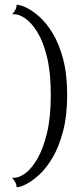

<svg xmlns="http://www.w3.org/2000/svg" viewBox="-20 -699 333 809"><path d="M50 90Q50 79 43.5 67.5Q37 56 31 50H41Q61 50 87 31Q113 12 137.5 -30Q162 -72 178 -138.5Q194 -205 194 -299Q194 -394 178 -459Q162 -524 137.5 -563.5Q113 -603 87 -621Q61 -639 41 -639H31Q37 -644 43.5 -655Q50 -666 50 -679Q65 -679 90.5 -667Q116 -655 146 -628.5Q176 -602 202.5 -558Q229 -514 246 -450Q263 -386 263 -299Q263 -212 246 -147Q229 -82 202.5 -36.5Q176 9 146 36.5Q116 64 90.5 77Q65 90 50 90Z"/></svg>

Font: Red Rose
Style: Regular
Weight: 400
Designer: Jaikishan Patel
Version: Version 2.000; ttfautohint (v1.8.3)